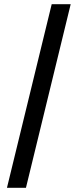

<svg xmlns="http://www.w3.org/2000/svg" viewBox="-20 -730 381 910"><path d="M13 160 225 -710H315L103 160Z"/></svg>

Font: Assistant
Style: Bold
Weight: 700
Designer: Hebrew By Ben Nathan, Latin by Paul Hunt
Version: Version 3.000